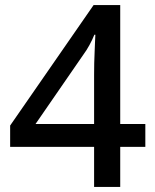

<svg xmlns="http://www.w3.org/2000/svg" viewBox="-20 -737 612 757"><path d="M553 -158H454V0H351V-158H20V-242L349 -717H454V-248H553ZM351 -442Q351 -466 351.5 -488Q352 -510 353 -530.5Q354 -551 354.5 -568.5Q355 -586 356 -600H352Q344 -580 332.5 -559Q321 -538 309 -522L120 -248H351Z"/></svg>

Font: Noto Sans Armenian Medium
Style: Regular
Weight: 500
Designer: Monotype Design Team
Foundry: Monotype Imaging Inc.
Version: Version 2.007